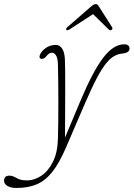

<svg xmlns="http://www.w3.org/2000/svg" viewBox="-129 -681 662 951"><path d="M270.5 -184Q332 -330 382.8 -395.8Q433.5 -461.5 486 -461.5Q512.5 -461.5 512.5 -440.5Q512.5 -419.5 478 -416Q457.5 -414 438.5 -404.2Q419.5 -394.5 398.5 -369.5Q377.5 -344.5 352.2 -297.2Q327 -250 293.5 -172.5L197.5 50.5Q164.5 127 130 170.5Q95.5 214 52.8 232Q10 250 -47.5 250Q-76 250 -92.5 239.8Q-109 229.5 -109 214.5Q-109 189 -82.5 189Q-66.5 189 -47.2 200.8Q-28 212.5 4 212.5Q42 212.5 76.5 189Q111 165.5 133.8 119.2Q156.5 73 158 4.5Q159 -29 159.5 -74.5Q160 -120 160 -170.8Q160 -221.5 159.5 -270.8Q159 -320 158 -360.5Q157.5 -391 149 -405.5Q140.5 -420 128 -420Q114 -420 101 -403Q94 -394 87 -391.2Q80 -388.5 75.5 -389.5Q62 -392.5 69 -410Q77 -429 98.5 -443.8Q120 -458.5 147.5 -458.5Q166 -458.5 178.2 -441.2Q190.5 -424 192.5 -387Q193.5 -369 193.8 -326.2Q194 -283.5 194 -227.2Q194 -171 193.5 -111.2Q193 -51.5 193 0.5ZM423 -532.5Q416.5 -529 409.5 -535L332 -611L215 -535Q205 -529 200.5 -532.5Q195 -537.5 204.5 -546.5L323 -649.5Q337 -661 345.5 -661Q353.5 -661 360.5 -649.5L426 -546.5Q431 -537.5 423 -532.5Z"/></svg>

Font: Fraunces 9pt SuperSoft Thin
Style: Italic
Weight: 100
Italic angle: -16°
Version: Version 1.000;[0bf87f6ff]